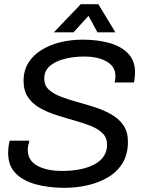

<svg xmlns="http://www.w3.org/2000/svg" viewBox="-20 -888 707 920"><path d="M289 12Q214 12 152.5 -4.5Q91 -21 55 -57.5Q19 -94 19 -155Q19 -168 21 -185.5Q23 -203 27 -214H121Q119 -206 116 -194Q113 -182 113 -171Q113 -119 158.5 -94Q204 -69 278 -69Q376 -69 434.5 -101.5Q493 -134 493 -195Q493 -228 471.5 -249.5Q450 -271 414 -285Q378 -299 335.5 -311Q293 -323 250.5 -336.5Q208 -350 172 -370Q136 -390 114.5 -421.5Q93 -453 93 -500Q93 -551 116.5 -588Q140 -625 180.5 -649.5Q221 -674 271 -686Q321 -698 375 -698Q447 -698 504 -682Q561 -666 594 -631.5Q627 -597 627 -542Q627 -533 626 -520.5Q625 -508 622 -493H529Q532 -504 532.5 -512Q533 -520 533 -524Q533 -569 491.5 -593Q450 -617 384 -617Q331 -617 287.5 -605.5Q244 -594 218 -571Q192 -548 192 -511Q192 -479 213.5 -459Q235 -439 271 -425Q307 -411 349.5 -399.5Q392 -388 435 -374Q478 -360 514 -339.5Q550 -319 571.5 -287.5Q593 -256 593 -209Q593 -149 567.5 -107Q542 -65 498.5 -39Q455 -13 400.5 -0.5Q346 12 289 12ZM238 -733 367 -868H451L533 -733H447L404 -812L332 -733Z"/></svg>

Font: Archivo VF Beta
Style: Italic
Weight: 400
Italic angle: -10°
Designer: Hector Gatti
Foundry: Omnibus-Type
Version: Version 1.002